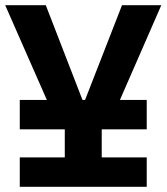

<svg xmlns="http://www.w3.org/2000/svg" viewBox="-20 -718 640 738"><path d="M56 -113H229V-221H56V-334H160L0 -698H156L297 -334H307L449 -698H600L441 -334H544V-221H371V-113H544V0H56Z"/></svg>

Font: iA Writer Duo V
Style: Regular
Weight: 400
Designer: Mike Abbink, Paul van der Laan, Pieter van Rosmalen, Oliver Reichenstein
Foundry: Information Architects Inc.
Version: Version 2.000